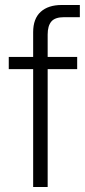

<svg xmlns="http://www.w3.org/2000/svg" viewBox="-20 -749 341 769"><path d="M112.8 0V-472.2H15.1V-521H112.8V-620.1Q112.8 -674.3 143.1 -701.7Q173.3 -729 227.1 -729H299.8V-680.2H236.8Q200.2 -680.2 185.5 -662.6Q170.9 -645 170.9 -610.8V-521H289.1V-472.2H170.9V0Z"/></svg>

Font: Lumene Sans Light
Style: Regular
Weight: 300
Designer: Deni Anggara
Version: Version 1.003;Glyphs 3.1.2 (3151)